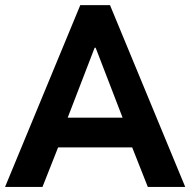

<svg xmlns="http://www.w3.org/2000/svg" viewBox="-21 -740 753 760"><path d="M-1 0 296.8 -719.7H414.4L712.2 0H564.1L487.9 -192.8L475.1 -246.1L357.6 -551H353.6L236.1 -246.1L223.3 -192.8L147.1 0ZM158.6 -156.5V-274.1H552.6V-156.5Z"/></svg>

Font: Reddit Sans
Style: Regular
Weight: 400
Designer: Stephen Hutchings
Foundry: Reddit
Version: Version 1.014